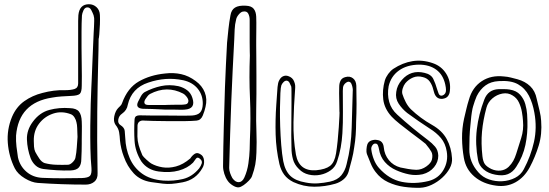

<svg xmlns="http://www.w3.org/2000/svg" viewBox="-20 -773 2601 909"><path d="M447 -589Q447 -553 444.5 -464Q442 -375 440.5 -244.5Q439 -114 442 47Q443 74 426.5 87.5Q410 101 386 101Q330 101 273 99Q216 97 159 93Q130 91 97 71Q64 51 50 24Q22 -32 17 -96Q12 -160 37 -220Q57 -267 95 -294Q133 -321 181 -333Q207 -340 234 -343.5Q261 -347 287 -346Q315 -346 332.5 -351.5Q350 -357 350 -378V-645Q350 -659 350 -673.5Q350 -688 351 -701Q356 -753 401 -753Q422 -753 437 -739Q452 -725 453 -702Q454 -684 453 -657Q452 -630 450 -609.5Q448 -589 447 -589ZM425 -645Q425 -659 426 -673.5Q427 -688 423 -701Q419 -712 412 -725.5Q405 -739 392 -738Q381 -737 375 -723.5Q369 -710 368 -700Q366 -663 366 -624.5Q366 -586 366 -547Q366 -502 367 -457.5Q368 -413 367 -367Q367 -337 357.5 -328.5Q348 -320 317 -319Q295 -318 272 -316.5Q249 -315 227 -311Q69 -287 56 -131Q55 -105 58 -79Q61 -53 65 -28Q74 13 105 40Q136 67 181 69Q228 71 274.5 71Q321 71 367 70Q397 69 406 59.5Q415 50 413 22Q409 -18 408 -70.5Q407 -123 407.5 -178.5Q408 -234 409.5 -282Q411 -330 412.5 -360Q414 -390 414 -392Q415 -424 417 -466.5Q419 -509 420.5 -550Q422 -591 423.5 -618Q425 -645 425 -645ZM365 -20Q365 6 353.5 19.5Q342 33 314 34Q282 35 249.5 33Q217 31 185 27Q163 24 148 10Q133 -4 125 -24Q109 -68 107.5 -112.5Q106 -157 135 -196Q167 -240 213.5 -252.5Q260 -265 311 -261Q342 -260 354 -244.5Q366 -229 367 -198Q368 -176 367.5 -154Q367 -132 367 -110Q367 -110 367 -94Q367 -78 366.5 -57Q366 -36 365 -20ZM347 -125Q347 -125 346.5 -137.5Q346 -150 345.5 -166.5Q345 -183 342 -194Q340 -205 333 -216.5Q326 -228 316 -232Q272 -249 231 -235Q190 -221 164.5 -187Q139 -153 140 -106Q140 -93 141 -79Q142 -65 147 -54Q155 -39 166 -22.5Q177 -6 191 -1Q217 6 246 7Q275 8 303 7Q313 6 324 -5Q335 -16 337 -26Q342 -50 343.5 -75Q345 -100 347 -125Z M663 -202Q650 -204 641 -198Q632 -192 631 -179Q630 -148 630.5 -127Q631 -106 636.5 -86Q642 -66 654 -38Q658 -31 673.5 -17Q689 -3 696 1Q719 14 749 19Q779 24 813 15Q847 6 881 -23Q889 -36 901.5 -44.5Q914 -53 930 -42Q944 -34 946 -13.5Q948 7 938 23Q907 78 845 90Q813 96 792.5 97.5Q772 99 751 96.5Q730 94 695 89Q644 81 613 47.5Q582 14 566 -32Q559 -50 554.5 -69.5Q550 -89 548 -108Q547 -128 544 -146.5Q541 -165 527 -182Q516 -198 521 -222.5Q526 -247 539 -261Q544 -266 550 -272Q556 -278 558 -285Q584 -357 637.5 -387.5Q691 -418 761 -425Q801 -430 837.5 -422Q874 -414 907 -389Q937 -367 949.5 -335.5Q962 -304 953 -267Q949 -248 940 -226Q931 -204 911 -202Q890 -200 853 -199.5Q816 -199 776.5 -199.5Q737 -200 705.5 -200.5Q674 -201 663 -202ZM761 -226Q793 -226 825 -225.5Q857 -225 889 -226Q916 -228 927.5 -240.5Q939 -253 940 -280Q941 -322 916.5 -352.5Q892 -383 848 -393Q805 -402 764 -399Q723 -396 682 -382Q603 -356 585 -277Q581 -251 558 -235Q543 -225 540 -207Q537 -189 550 -181Q569 -169 570.5 -153Q572 -137 573 -120Q575 -69 594 -24.5Q613 20 652 48.5Q691 77 754 82Q802 85 846 74.5Q890 64 923 24Q931 13 935 1Q939 -11 927 -21Q915 -32 907.5 -21.5Q900 -11 894 -3Q868 23 826.5 34.5Q785 46 732 39Q678 32 649 -9Q620 -56 617 -106.5Q614 -157 617 -207Q618 -219 624.5 -223Q631 -227 641 -227Q672 -226 701.5 -226Q731 -226 761 -226ZM656 -258Q619 -261 634 -292Q640 -305 647.5 -318Q655 -331 665 -337Q703 -357 742.5 -365.5Q782 -374 825 -365Q849 -359 866.5 -345.5Q884 -332 891 -309Q908 -257 854 -254Q843 -253 831.5 -253.5Q820 -254 808 -254H764Q764 -254 744.5 -255Q725 -256 699.5 -257Q674 -258 656 -258ZM764 -276Q764 -276 776.5 -276.5Q789 -277 805.5 -277Q822 -277 834 -277Q846 -277 858.5 -279Q871 -281 872 -295Q872 -304 863.5 -315Q855 -326 847 -330Q770 -370 690 -328Q683 -324 678 -317Q673 -310 668 -303Q661 -291 664.5 -283.5Q668 -276 683 -276Z M1193 -252Q1192 -201 1194 -150.5Q1196 -100 1194 -50Q1193 -19 1188.5 6Q1184 31 1173 61Q1170 70 1158.5 82Q1147 94 1133.5 103.5Q1120 113 1110 114Q1098 115 1082 105Q1066 95 1058 83Q1048 69 1042 50Q1036 31 1036 14Q1037 -78 1039.5 -171Q1042 -264 1045 -358Q1047 -411 1049.5 -464Q1052 -517 1055 -571Q1058 -603 1061.5 -635.5Q1065 -668 1071 -700Q1075 -726 1092.5 -737Q1110 -748 1144 -746Q1170 -745 1181 -731.5Q1192 -718 1193 -694Q1194 -666 1193.5 -638Q1193 -610 1193 -582Q1193 -582 1193 -558.5Q1193 -535 1193.5 -497.5Q1194 -460 1194 -415.5Q1194 -371 1194 -328Q1194 -285 1193 -252ZM1163 -510Q1163 -510 1162.5 -528Q1162 -546 1162 -573.5Q1162 -601 1162 -629.5Q1162 -658 1162 -679Q1162 -696 1155 -709Q1148 -722 1129 -718Q1120 -716 1110 -704Q1100 -692 1098 -681Q1092 -658 1091 -633.5Q1090 -609 1089 -585Q1085 -512 1081.5 -439.5Q1078 -367 1075 -294Q1072 -215 1069.5 -136Q1067 -57 1065 22Q1065 34 1069.5 46.5Q1074 59 1080 70Q1094 90 1110.5 89.5Q1127 89 1137 67Q1151 36 1156 0.5Q1161 -35 1162 -65Q1163 -95 1163 -108Q1168 -213 1163.5 -309Q1159 -405 1163 -510Z M1587 -245Q1587 -277 1586 -304Q1585 -331 1586 -362Q1586 -379 1592.5 -391.5Q1599 -404 1615 -408Q1636 -414 1651 -402.5Q1666 -391 1667 -367Q1668 -324 1668 -281Q1668 -238 1666 -194Q1666 -165 1664 -135Q1662 -105 1657 -76Q1653 -46 1645.5 -17Q1638 12 1630 41Q1623 63 1605.5 77Q1588 91 1567 97Q1518 111 1467.5 111Q1417 111 1369 89Q1341 75 1325.5 54Q1310 33 1303 4Q1287 -66 1285 -136Q1283 -206 1288 -276Q1290 -298 1291 -319Q1292 -340 1294 -361Q1295 -369 1296.5 -377.5Q1298 -386 1302 -393Q1309 -407 1320.5 -412Q1332 -417 1344 -413Q1366 -406 1373 -386Q1377 -376 1377.5 -367.5Q1378 -359 1377 -348Q1371 -271 1369.5 -194Q1368 -117 1381 -41Q1396 39 1477 33Q1521 29 1542.5 12.5Q1564 -4 1571 -47Q1575 -72 1578.5 -105.5Q1582 -139 1584 -171Q1586 -203 1587 -224Q1588 -245 1587 -245ZM1359 -363Q1356 -371 1351 -380.5Q1346 -390 1338 -391Q1330 -392 1322.5 -384.5Q1315 -377 1312 -369Q1309 -361 1307.5 -332.5Q1306 -304 1305.5 -262.5Q1305 -221 1306.5 -175.5Q1308 -130 1311.5 -86.5Q1315 -43 1321 -10Q1330 36 1354.5 59.5Q1379 83 1427 91Q1457 97 1485.5 95Q1514 93 1542 87Q1578 79 1596 57Q1614 35 1621 4Q1643 -82 1645 -168.5Q1647 -255 1650 -341Q1651 -346 1649.5 -356Q1648 -366 1644 -375.5Q1640 -385 1632 -386Q1626 -387 1619 -382Q1612 -377 1609 -372Q1605 -367 1604 -359Q1603 -351 1603 -343Q1603 -293 1603.5 -242.5Q1604 -192 1601 -142Q1599 -108 1593 -74.5Q1587 -41 1576 -9Q1568 17 1546 33Q1524 49 1496.5 54.5Q1469 60 1441.5 53.5Q1414 47 1395 27Q1374 7 1367 -19Q1360 -45 1360 -72Q1359 -97 1359 -132.5Q1359 -168 1359.5 -206.5Q1360 -245 1360 -279.5Q1360 -314 1360 -336.5Q1360 -359 1359 -363Z M1758 41Q1744 23 1735 0.5Q1726 -22 1717 -44Q1714 -52 1715 -66Q1716 -80 1719 -89Q1724 -103 1738.5 -108Q1753 -113 1767 -110Q1794 -106 1797 -75Q1800 -41 1821 -15Q1842 11 1876 20Q1896 24 1912.5 27Q1929 30 1951 31Q1976 31 1998.5 15Q2021 -1 2025 -18Q2030 -40 2022.5 -54Q2015 -68 1995 -92Q1991 -96 1971 -111Q1951 -126 1924.5 -146Q1898 -166 1873 -186Q1848 -206 1834 -221Q1800 -258 1794.5 -302Q1789 -346 1802 -392Q1807 -408 1818 -423Q1829 -438 1842 -447Q1886 -476 1933 -483.5Q1980 -491 2029 -474Q2070 -460 2092.5 -424Q2115 -388 2110 -344Q2109 -328 2100.5 -317.5Q2092 -307 2074 -305Q2058 -304 2048.5 -312.5Q2039 -321 2035 -336Q2034 -340 2033 -343Q2032 -346 2031 -350Q2026 -371 2014.5 -387Q2003 -403 1982 -408Q1957 -415 1935.5 -406Q1914 -397 1899 -379Q1891 -369 1886.5 -354Q1882 -339 1885 -328Q1891 -309 1901 -289.5Q1911 -270 1925 -256Q1970 -213 2025 -182Q2073 -155 2095 -114.5Q2117 -74 2120 -24Q2122 0 2109 24Q2096 48 2073.5 68.5Q2051 89 2023.5 102Q1996 115 1969 116Q1932 117 1892.5 111.5Q1853 106 1817.5 89.5Q1782 73 1758 41ZM1856 -338Q1860 -369 1882 -394Q1925 -444 1990 -428Q2021 -421 2031.5 -399Q2042 -377 2049 -352Q2052 -343 2056 -331.5Q2060 -320 2070 -320Q2081 -321 2088 -331.5Q2095 -342 2088 -373Q2078 -419 2045.5 -443Q2013 -467 1963 -467Q1906 -466 1868.5 -439Q1831 -412 1820 -365Q1813 -326 1822.5 -291Q1832 -256 1861 -230Q1896 -198 1932.5 -168Q1969 -138 2006 -110Q2026 -95 2040 -78.5Q2054 -62 2055 -36Q2055 -6 2035 18.5Q2015 43 1981 52Q1948 59 1916.5 52.5Q1885 46 1856 33Q1824 19 1802 -6Q1780 -31 1774 -68Q1773 -75 1769.5 -84Q1766 -93 1759 -93Q1750 -95 1743 -85Q1736 -75 1738 -64Q1741 -41 1750 -18Q1759 5 1774 22Q1822 76 1882.5 88Q1943 100 2009 84Q2056 72 2079.5 31.5Q2103 -9 2095 -56Q2089 -94 2067.5 -119.5Q2046 -145 2015 -164Q1987 -182 1960.5 -200.5Q1934 -219 1908 -238Q1884 -257 1867.5 -282Q1851 -307 1856 -338Z M2542 -201Q2547 -138 2530.5 -84Q2514 -30 2488 19Q2462 67 2420.5 90Q2379 113 2329 106Q2267 98 2226 63Q2185 28 2176 -26Q2168 -72 2167.5 -118.5Q2167 -165 2177 -211Q2183 -236 2188 -257.5Q2193 -279 2200 -301Q2216 -359 2260.5 -388.5Q2305 -418 2366 -411Q2382 -410 2398 -406Q2414 -402 2429 -398Q2466 -388 2490 -365Q2514 -342 2521 -305Q2528 -276 2534.5 -249Q2541 -222 2542 -201ZM2207 -179Q2204 -152 2203 -124Q2202 -96 2202 -67Q2201 -6 2245 43Q2265 66 2295.5 76.5Q2326 87 2358.5 85Q2391 83 2418.5 69Q2446 55 2460 28Q2493 -34 2508 -101Q2523 -168 2510 -239Q2502 -285 2484 -320Q2466 -355 2432.5 -374Q2399 -393 2341 -389Q2304 -387 2278.5 -368.5Q2253 -350 2237 -318Q2232 -307 2228 -295Q2224 -283 2220 -270Q2217 -261 2214 -242Q2211 -223 2209.5 -204.5Q2208 -186 2207 -179ZM2477 -200Q2479 -142 2467.5 -87Q2456 -32 2424 17Q2408 42 2384.5 51.5Q2361 61 2325 54Q2292 48 2270 29.5Q2248 11 2243 -16Q2229 -90 2237.5 -161Q2246 -232 2273 -302Q2291 -349 2341 -351Q2355 -351 2367.5 -351Q2380 -351 2393 -349Q2425 -344 2442.5 -324.5Q2460 -305 2467 -280Q2474 -255 2475.5 -233Q2477 -211 2477 -200ZM2456 -201Q2455 -219 2451 -242.5Q2447 -266 2437 -287.5Q2427 -309 2407 -321Q2385 -335 2358.5 -330Q2332 -325 2311 -307Q2290 -289 2283 -263Q2267 -204 2262 -149.5Q2257 -95 2264 -33Q2267 -8 2275.5 4Q2284 16 2306 27Q2328 37 2350 34.5Q2372 32 2388 17Q2402 3 2410 -11.5Q2418 -26 2424 -45Q2435 -81 2447.5 -119.5Q2460 -158 2456 -201Z"/></svg>

Font: Shizuru
Style: Regular
Weight: 400
Version: Version 1.000